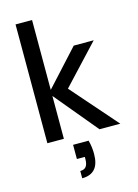

<svg xmlns="http://www.w3.org/2000/svg" viewBox="-141 -796 810 1124"><g transform="rotate(-15 264.0 -234.5)"><path d="M385 0 153 -279 366 -512H487L234 -241L235 -315L511 0ZM69 0V-720H169V0ZM213 251V207Q238 207 249 192Q260 177 260 148V134H212V48H306Q312 70 314.5 91Q317 112 317 130Q317 192 290.5 221.5Q264 251 213 251Z"/></g></svg>

Font: DM Sans 12pt Medium
Style: Regular
Weight: 500
Version: Version 4.004;gftools[0.9.30]